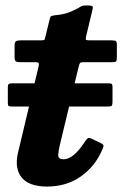

<svg xmlns="http://www.w3.org/2000/svg" viewBox="-20 -668 471 704"><path d="M24.5 -362.5H377.8Q387.4 -362.5 390 -360Q392.5 -357.5 392.5 -348.5V-294Q392.5 -285 390.3 -281.2Q388 -277.5 376.7 -277.5H23.4Q12.7 -277.5 10.7 -280.2Q8.7 -283 8.7 -292.5V-348.5Q8.7 -357 12.1 -359.8Q15.5 -362.5 24.5 -362.5ZM55 -520H130.5Q142 -520 143.5 -523Q145 -526 147 -535.5L162 -597Q164 -606.5 167.5 -608.5Q171 -610.5 181 -612Q212 -614.5 233.8 -623Q255.5 -631.5 267 -638.5Q278 -645.5 282 -646.8Q286 -648 301.5 -648Q313.5 -648 317.8 -645.8Q322 -643.5 319.5 -634L296 -536Q293.5 -526 294.8 -523Q296 -520 309 -520H390Q401 -520 404.8 -517.5Q408.5 -515 408.5 -503.5V-460.5Q408.5 -446.5 406 -443.2Q403.5 -440 389.5 -440H286.5Q276 -440 273.5 -437Q271 -434 269 -426L199 -134.5Q195 -118 193.5 -101Q192 -84 213 -84Q249 -84 290 -146.5Q295.5 -155 300.2 -159.8Q305 -164.5 314.5 -160L347.5 -144.5Q358 -139.5 359.2 -135.2Q360.5 -131 355 -119Q328.5 -57.5 276 -20.8Q223.5 16 153 16Q86.5 16 59.8 -16.8Q33 -49.5 45.5 -106L121 -422.5Q123.5 -431.5 122.2 -435.8Q121 -440 108.5 -440H53.5Q42.5 -440 38 -443.2Q33.5 -446.5 33.5 -458.5V-501.5Q33.5 -513.5 38.5 -516.8Q43.5 -520 55 -520Z"/></svg>

Font: Besley*
Style: Bold Italic
Weight: 700
Italic angle: -13°
Designer: Owen Earl
Foundry: indestructible type*
Version: Version 2.000; ttfautohint (v1.8.3)